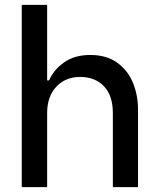

<svg xmlns="http://www.w3.org/2000/svg" viewBox="-20 -766 648 786"><path d="M69 -746H173V-437H181Q200 -481 243 -511Q286 -541 349 -541Q417 -541 461 -508.5Q505 -476 525 -425.5Q545 -375 545 -318V0H442V-303Q442 -375 405.5 -413Q369 -451 308 -451Q248 -451 210.5 -411Q173 -371 173 -303V0H69Z"/></svg>

Font: Be Vietnam Medium
Style: Regular
Weight: 500
Designer: Gabriel Lam
Foundry: TypeRant
Version: Version 4.000